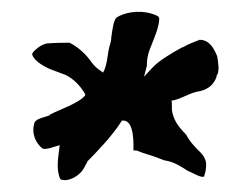

<svg xmlns="http://www.w3.org/2000/svg" viewBox="-20 -649 429 328"><path d="M35 -557C35 -549 50 -537 68 -530L92 -521C107 -514 120 -499 126 -487C117 -473 79 -461 65 -453V-452C51 -447 39 -446 38 -436C34 -421 41 -404 53 -395C60 -393 74 -399 82 -401C80 -382 75 -361 83 -343C94 -337 116 -347 124 -363L129 -372V-373C143 -387 172 -417 187 -441L188 -443H192C210 -441 208 -400 208 -392H213C227 -386 239 -384 261 -375C277 -373 290 -364 301 -357C311 -353 318 -348 325 -347H328C329 -347 333 -360 332 -371C331 -378 327 -384 323 -388C314 -397 304 -407 298 -419C291 -426 282 -436 278 -446C271 -462 275 -467 273 -477C287 -479 300 -488 315 -492C334 -495 342 -502 348 -513C349 -516 350 -517 350 -519V-520L351 -521C355 -529 353 -541 351 -553C344 -570 336 -581 321 -581C318 -580 300 -573 292 -568H291C271 -557 251 -545 240 -533L226 -518L231 -537C231 -539 230 -552 238 -570C242 -581 252 -602 252 -617C252 -621 248 -623 238 -626C217 -632 193 -628 179 -619C174 -614 172 -599 170 -584C170 -579 169 -577 168 -573C163 -558 164 -538 156 -525C148 -531 143 -533 134 -546C125 -558 114 -568 99 -576C93 -576 77 -576 63 -575C51 -575 36 -561 35 -557ZM134 -551ZM238 -575Z"/></svg>

Font: Vapor
Style: Lit
Weight: 300
Foundry: Cannot Into Space Fonts
Version: Version 0.179